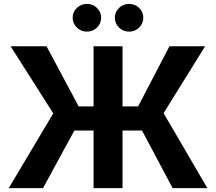

<svg xmlns="http://www.w3.org/2000/svg" viewBox="-20 -965 1109 985"><path d="M608.6 -727.5V0H460V-727.5ZM24.9 0 253.2 -383.3 34.5 -727.5H218.8L383.6 -419.1H688.5L849.2 -727.5H1032.2L819.3 -384.5L1043.7 0H865.5L708.6 -295.4H361.6L200.8 0ZM642.4 -802.7Q612.1 -802.7 590.6 -823.6Q569.2 -844.6 569.2 -873.9Q569.2 -903.5 590.6 -924.2Q612.1 -945 642.4 -945Q672.6 -945 693.9 -924.2Q715.2 -903.5 715.2 -874Q715.2 -844.5 693.9 -823.6Q672.6 -802.7 642.4 -802.7ZM426 -802.7Q395.7 -802.7 374.3 -823.6Q352.8 -844.6 352.8 -873.9Q352.8 -903.5 374.3 -924.2Q395.7 -945 426 -945Q456.2 -945 477.6 -924.2Q498.9 -903.5 498.9 -874Q498.9 -844.5 477.6 -823.6Q456.2 -802.7 426 -802.7Z"/></svg>

Font: Adwaita Sans
Style: Regular
Weight: 400
Designer: Rasmus Andersson
Foundry: rsms
Version: Version 4.001;git-9221beed3